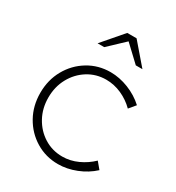

<svg xmlns="http://www.w3.org/2000/svg" viewBox="-173 -811 849 927"><g transform="rotate(30 252.0 -348.0)"><path d="M290 10Q222 10 166 -24Q110 -58 77.5 -116Q45 -174 45 -246Q45 -318 77.5 -376Q110 -434 166 -468Q222 -502 290 -502Q340 -502 390.5 -482Q441 -462 479 -427L449 -391Q417 -423 375.5 -441.5Q334 -460 290 -460Q234 -460 188.5 -431.5Q143 -403 116.5 -354.5Q90 -306 90 -246Q90 -186 116.5 -137.5Q143 -89 188.5 -60.5Q234 -32 290 -32Q334 -32 375.5 -51Q417 -70 449 -101L479 -65Q441 -30 390.5 -10Q340 10 290 10ZM378 -591 290 -674 202 -591H165L264 -706H316L415 -591Z"/></g></svg>

Font: Red Hat Display
Style: Regular
Weight: 300
Designer: Pentagram, MCKL
Foundry: Pentagram, MCKL
Version: Version 1.023